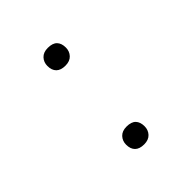

<svg xmlns="http://www.w3.org/2000/svg" viewBox="-153 -643 764 764"><g transform="rotate(-45 229.0 -260.5)"><path d="M229 11Q203 11 190 -2Q177 -15 177 -39Q177 -60 190.5 -74.5Q204 -89 229 -89Q256 -89 268.5 -76Q281 -63 281 -39Q281 -18 267.5 -3.5Q254 11 229 11ZM229 -432Q203 -432 190 -445Q177 -458 177 -482Q177 -503 190.5 -517.5Q204 -532 229 -532Q256 -532 268.5 -519Q281 -506 281 -482Q281 -461 267.5 -446.5Q254 -432 229 -432Z"/></g></svg>

Font: Lexend Peta ExtraLight
Style: Regular
Weight: 250
Version: Version 1.007